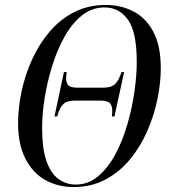

<svg xmlns="http://www.w3.org/2000/svg" viewBox="-20 -744 683 775"><path d="M277 11Q213 11 162.5 -17.5Q112 -46 82.5 -103.5Q53 -161 53 -247Q53 -310 67.5 -377Q82 -444 110.5 -506Q139 -568 181.5 -617.5Q224 -667 280.5 -695.5Q337 -724 407 -724Q467 -724 517.5 -698.5Q568 -673 598.5 -616.5Q629 -560 629 -469Q629 -410 615.5 -344Q602 -278 574.5 -215Q547 -152 505 -101Q463 -50 406 -19.5Q349 11 277 11ZM286 1Q336 1 376 -32.5Q416 -66 445.5 -121Q475 -176 494 -241.5Q513 -307 522.5 -373Q532 -439 532 -494Q532 -615 496.5 -664.5Q461 -714 402 -714Q351 -714 310.5 -681.5Q270 -649 240 -595Q210 -541 190 -476Q170 -411 160 -346.5Q150 -282 150 -228Q150 -144 167.5 -94Q185 -44 216 -21.5Q247 1 286 1ZM200 -274 238 -453H249L247 -434Q246 -412 254.5 -401Q263 -390 295 -390H395Q426 -390 440.5 -401.5Q455 -413 463 -434L471 -453H481L442 -274H432L433 -293Q434 -315 424.5 -326.5Q415 -338 384 -338H284Q252 -338 238.5 -326.5Q225 -315 217 -293L211 -274Z"/></svg>

Font: Noto Serif Display Condensed
Style: Italic
Weight: 400
Width: 3
Italic angle: -12°
Designer: Monotype Design Team
Foundry: Monotype Imaging Inc.
Version: Version 2.009